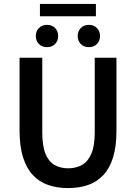

<svg xmlns="http://www.w3.org/2000/svg" viewBox="-20 -949 695 981"><path d="M328 12Q271 12 225.5 -4Q180 -20 147.5 -55Q115 -90 97.5 -146Q80 -202 80 -281V-654H196V-272Q196 -203 212.5 -163Q229 -123 259 -106Q289 -89 328 -89Q368 -89 398.5 -106Q429 -123 446.5 -163Q464 -203 464 -272V-654H575V-281Q575 -202 558 -146Q541 -90 508.5 -55Q476 -20 430.5 -4Q385 12 328 12ZM220 -708Q195 -708 179 -724Q163 -740 163 -765Q163 -790 179 -806Q195 -822 220 -822Q246 -822 261.5 -806Q277 -790 277 -765Q277 -740 261.5 -724Q246 -708 220 -708ZM434 -708Q409 -708 393 -724Q377 -740 377 -765Q377 -790 393 -806Q409 -822 434 -822Q459 -822 475 -806Q491 -790 491 -765Q491 -740 475 -724Q459 -708 434 -708ZM184 -866V-929H470V-866Z"/></svg>

Font: Source Sans 3 SemiBold
Style: Regular
Weight: 600
Designer: Paul D. Hunt
Foundry: Adobe
Version: Version 3.046;hotconv 1.0.118;makeotfexe 2.5.65603